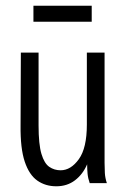

<svg xmlns="http://www.w3.org/2000/svg" viewBox="-20 -641 440 672"><path d="M177 11Q139 11 110.5 -9Q82 -29 66.5 -75.5Q51 -122 52 -202L53 -457H115V-202Q115 -136 125 -102.5Q135 -69 152.5 -57Q170 -45 192 -45Q228 -45 256 -84Q284 -123 284 -205V-457H346V-71Q346 -53 347 -35.5Q348 -18 354 0H294Q288 -17 286.5 -33Q285 -49 285 -66Q270 -31 242.5 -10Q215 11 177 11ZM97 -565V-621H301V-565Z"/></svg>

Font: Inconsolata Condensed
Style: Regular
Weight: 400
Width: 3
Monospace: yes
Designer: Raph Levien, Cyreal, Brenton Simpson
Foundry: Raph Levien, Cyreal, Google
Version: Version 3.000; ttfautohint (v1.8.2.53-6de2)